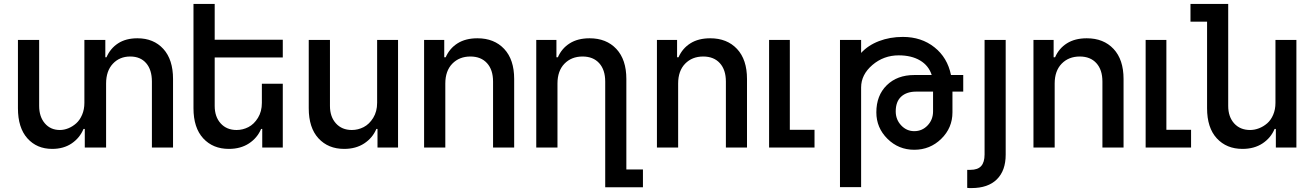

<svg xmlns="http://www.w3.org/2000/svg" viewBox="-20 -747 6664 972"><path d="M517.1 -324.2V0H409.2V-94.2H402.8Q383.8 -48.8 343 -21Q302.2 6.8 244.1 6.8Q166.5 6.8 118.7 -46.6Q70.8 -100.1 70.8 -199.2V-544.9H178.2V-210.9Q178.2 -156.2 207 -122.6Q235.8 -88.9 283.2 -88.9Q304.7 -88.9 326.2 -97.7Q347.7 -106.4 366 -122.8Q384.3 -139.2 395.8 -166.3Q407.2 -193.4 407.2 -226.1V-544.9H513.2V-457H519Q538.6 -502 577.9 -527.6Q617.2 -553.2 675.8 -553.2Q757.8 -553.2 806.9 -499.3Q856 -445.3 856 -347.2V0H749V-334Q749 -393.6 720 -427.2Q690.9 -460.9 639.2 -460.9Q585.4 -460.9 551.3 -424.3Q517.1 -387.7 517.1 -324.2Z M1066.9 -544.9 1067.9 -545.9H1411.6V-456.1H1066.9V-210.9Q1066.9 -155.8 1097.2 -122.3Q1127.4 -88.9 1177.7 -88.9Q1209 -88.9 1237.5 -103.5Q1266.1 -118.2 1285.9 -150.4Q1305.7 -182.6 1305.7 -226.1V-323.2H1411.6V0H1307.6V-94.2H1301.8Q1282.7 -48.8 1240.5 -21Q1198.2 6.8 1138.7 6.8Q1058.1 6.8 1008.8 -46.6Q959.5 -100.1 959.5 -199.2V-727.1H1066.9Z M1889.2 -226.1V-544.9H1995.1V0H1891.1V-94.2H1885.3Q1866.2 -48.8 1824 -21Q1781.7 6.8 1722.2 6.8Q1641.6 6.8 1592.3 -46.6Q1543 -100.1 1543 -199.2V-544.9H1650.4V-210.9Q1650.4 -155.8 1680.7 -122.3Q1710.9 -88.9 1761.2 -88.9Q1792.5 -88.9 1821 -103.5Q1849.6 -118.2 1869.4 -150.4Q1889.2 -182.6 1889.2 -226.1Z M2234.4 -324.2V0H2127V-544.9H2229V-457H2236.3Q2255.9 -502 2296.4 -527.6Q2336.9 -553.2 2397 -553.2Q2481.9 -553.2 2532.5 -499.3Q2583 -445.3 2583 -347.2V0H2476.1V-334Q2476.1 -393.6 2445.6 -427.2Q2415 -460.9 2361.3 -460.9Q2305.2 -460.9 2269.8 -424.6Q2234.4 -388.2 2234.4 -324.2Z M2802.2 -324.2V0H2694.8V-544.9H2796.9V-457H2804.2Q2823.7 -502 2864.3 -527.6Q2904.8 -553.2 2964.8 -553.2Q3049.8 -553.2 3100.3 -499.3Q3150.9 -445.3 3150.9 -347.2V110.8H3234.9V201.2H3043.9V-334Q3043.9 -393.6 3013.4 -427.2Q2982.9 -460.9 2929.2 -460.9Q2873 -460.9 2837.6 -424.6Q2802.2 -388.2 2802.2 -324.2Z M3413.1 -324.2V0H3305.7V-544.9H3407.7V-457H3415Q3434.6 -502 3475.1 -527.6Q3515.6 -553.2 3575.7 -553.2Q3660.6 -553.2 3711.2 -499.3Q3761.7 -445.3 3761.7 -347.2V0H3654.8V-334Q3654.8 -393.6 3624.3 -427.2Q3593.8 -460.9 3540 -460.9Q3483.9 -460.9 3448.5 -424.6Q3413.1 -388.2 3413.1 -324.2Z M4103.5 0H3873.5V-544.9H3978.5V-89.8H4103.5Z M4703.6 -183.1V-283.2H4618.7Q4569.8 -283.2 4542.2 -257.8Q4514.6 -232.4 4514.6 -183.1Q4514.6 -141.6 4542.2 -112.3Q4569.8 -83 4608.4 -83Q4648.4 -83 4676 -112.1Q4703.6 -141.1 4703.6 -183.1ZM4339.4 -304.2V200.2H4232.4V-544.9H4339.4V-479Q4374.5 -517.6 4429.7 -538.8Q4484.9 -560.1 4550.8 -560.1Q4644.5 -560.1 4710.4 -507.8Q4776.4 -455.6 4794.4 -367.2H4856.4V-283.2H4801.8V-178.2Q4801.8 -99.6 4745.1 -44.2Q4688.5 11.2 4608.4 11.2Q4528.8 11.2 4472.7 -44.4Q4416.5 -100.1 4416.5 -178.2Q4416.5 -263.7 4469.2 -315.4Q4522 -367.2 4608.4 -367.2H4696.8Q4681.6 -415 4637.9 -440.9Q4594.2 -466.8 4529.8 -466.8Q4453.6 -466.8 4396.5 -418Q4339.4 -369.1 4339.4 -304.2Z M4888.2 112.8ZM4887.2 112.8ZM4880.4 112.8ZM4877.4 112.8ZM4964.4 35.2V-544.9H5071.3V36.1Q5071.3 116.7 5026.6 160.9Q4981.9 205.1 4898.4 205.1H4895H4893.1H4887.2Q4880.4 205.1 4876.5 204.1V112.8H4877.4H4878.4H4879.4H4880.4H4881.3H4884.3H4885.3H4886.2H4887.2H4888.2H4892.1H4893.1Q4930.2 112.8 4947.3 93.5Q4964.4 74.2 4964.4 35.2ZM4878.4 112.8Z M5319.3 -324.2V0H5211.9V-544.9H5314V-457H5321.3Q5340.8 -502 5381.3 -527.6Q5421.9 -553.2 5481.9 -553.2Q5566.9 -553.2 5617.4 -499.3Q5668 -445.3 5668 -347.2V0H5561V-334Q5561 -393.6 5530.5 -427.2Q5500 -460.9 5446.3 -460.9Q5390.1 -460.9 5354.7 -424.6Q5319.3 -388.2 5319.3 -324.2Z M6009.8 0H5779.8V-544.9H5884.8V-89.8H6009.8Z M6437 -226.1V-544.9H6543V0H6439V-94.2H6432.6Q6413.6 -48.8 6371.6 -21Q6329.6 6.8 6270 6.8Q6189.5 6.8 6140.1 -46.6Q6090.8 -100.1 6090.8 -199.2V-637.2H6006.8V-727.1H6197.8V-210.9Q6197.8 -155.8 6228 -122.3Q6258.3 -88.9 6308.6 -88.9Q6331.5 -88.9 6354 -97.7Q6376.5 -106.4 6395.3 -122.8Q6414.1 -139.2 6425.5 -166Q6437 -192.9 6437 -226.1Z"/></svg>

Font: Telcell.Market Med
Style: Regular
Weight: 500
Designer: Rasmus Andersson, Sedrak Mkrtchyan
Version: Version 3.019;git-0a5106e0b